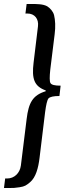

<svg xmlns="http://www.w3.org/2000/svg" viewBox="-36 -756 325 966"><path d="M155 -623 133 -441C123 -359 136 -322 194 -301V-297C129 -277 108 -240 98 -157L69 77C64 115 36 142 0 142H-10L-16 190H3C33 190 37 190 63 186C89 182 97 176 115 161C144 137 157 89 163 38L191 -192C196 -229 201 -252 208 -261C216 -269 234 -273 263 -273L269 -325C240 -325 223 -329 218 -338C213 -346 213 -369 217 -406L239 -584C244 -622 242 -655 236 -680C231 -699 216 -715 202 -724C181 -736 150 -736 117 -736H98L92 -688H102C138 -688 160 -661 155 -623Z"/></svg>

Font: Gamestation Display
Style: Italic
Weight: 400
Designer: Jonas Hecksher
Foundry: Jonas Hecksher, Playtypeª, e-types AS
Version: Version 1.003